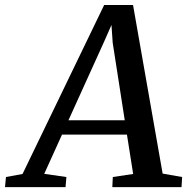

<svg xmlns="http://www.w3.org/2000/svg" viewBox="-88 -768 768 788"><path d="M-67.5 0 -63.5 -41.5 4.5 -54 339.5 -747.5H458L579.5 -55.5L659.5 -41.5L657 0H373L375 -41.5L458.5 -54L433 -215.5H166.5L93.5 -54.5L184.5 -41.5L181 0ZM193 -274.5H424L374.5 -592.5L369.5 -665.5L339.5 -597.5Z"/></svg>

Font: Merriweather Medium
Style: Italic
Weight: 500
Italic angle: -7.8°
Version: Version 2.101